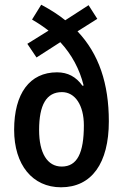

<svg xmlns="http://www.w3.org/2000/svg" viewBox="-20 -785 522 815"><path d="M239 10C369 10 442 -92 442 -270C442 -430 400 -556 309 -652L393 -705L356 -763L257 -699C230 -721 196 -743 155 -765L116 -702C145 -685 168 -669 186 -655L96 -599L135 -541L236 -606C285 -553 318 -491 335 -422L330 -421C303 -459 268 -478 222 -478C106 -478 40 -388 40 -234C40 -85 118 10 239 10ZM242 -78C181 -78 146 -135 146 -233C146 -340 177 -394 243 -394C299 -394 336 -338 336 -253C336 -136 308 -78 242 -78Z"/></svg>

Font: Kathrein 67 Medium Condensed
Style: Regular
Weight: 500
Width: 3
Designer: Lazydogs Typefoundry, based on Open Sans by Ascender Corporation
Foundry: Lazydogs Typefoundry
Version: Version 1.003;PS 001.003;hotconv 1.0.88;makeotf.lib2.5.64775